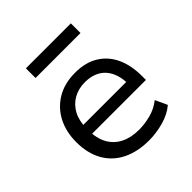

<svg xmlns="http://www.w3.org/2000/svg" viewBox="-190 -837 984 984"><g transform="rotate(-45 301.5 -345.0)"><path d="M334 9Q250 9 189 -21.5Q128 -52 95.5 -110Q63 -168 63 -249Q63 -323 92.5 -380.5Q122 -438 177.5 -471.5Q233 -505 311 -505Q385 -505 436.5 -473.5Q488 -442 514.5 -385Q541 -328 541 -250V-222H130V-286H482L463 -265Q463 -347 423.5 -391Q384 -435 311 -435Q264 -435 227.5 -414Q191 -393 170.5 -354.5Q150 -316 150 -260V-250Q150 -189 172.5 -148.5Q195 -108 236.5 -87Q278 -66 336 -66Q376 -66 419.5 -77Q463 -88 500 -117L530 -52Q492 -20 438.5 -5.5Q385 9 334 9ZM148 -629V-699H474V-629Z"/></g></svg>

Font: Nunito Sans 7pt
Style: Regular
Weight: 400
Designer: Vernon Adams
Foundry: Vernon Adams
Version: Version 3.101;gftools[0.9.27]